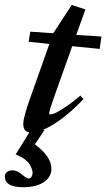

<svg xmlns="http://www.w3.org/2000/svg" viewBox="-58 -534 437 789"><path d="M38.1 235.4Q-38.1 235.4 -38.1 191.4Q-38.1 179.7 -29.5 172.9Q-21 166 -5.9 166Q12.2 166 31.7 182.6Q51.8 199.7 59.6 199.7Q65.4 199.7 70.6 193.4Q75.7 187 75.7 176.3Q75.7 170.4 73.7 163.6Q71.8 156.7 65.9 145Q60.1 133.3 44.7 121.3Q29.3 109.4 6.3 100.6L62.5 10.3Q37.6 5.9 37.6 -24.4Q37.6 -51.3 66.4 -132.3L145 -353.5L59.6 -362.3L66.4 -403.8L160.6 -397.5L161.1 -397.9L236.8 -513.7L293 -495.1L255.4 -390.6L358.9 -383.8L351.6 -333L238.8 -344.2L164.6 -136.2Q144 -78.6 144 -67.4Q144 -63.5 147.9 -63.5Q154.3 -63.5 167.5 -68.8Q180.7 -74.2 209.2 -93Q237.8 -111.8 272.5 -141.1L285.2 -127Q194.8 -32.2 117.7 0H125L85.4 59.1Q153.3 109.4 153.3 159.7Q153.3 193.4 122.1 214.4Q90.8 235.4 38.1 235.4Z"/></svg>

Font: Elstob 18pt SemiBold
Style: Italic
Weight: 600
Italic angle: -20°
Designer: Peter S. Baker
Version: Version 1.015